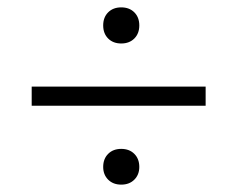

<svg xmlns="http://www.w3.org/2000/svg" viewBox="-20 -577 644 521"><path d="M538 -342V-290H66V-342ZM309 -76Q287 -76 273.5 -89.5Q260 -103 260 -124Q260 -146 273.5 -159.5Q287 -173 309 -173Q331 -173 344.5 -159.5Q358 -146 358 -124Q358 -103 344.5 -89.5Q331 -76 309 -76ZM309 -459Q287 -459 273.5 -472.5Q260 -486 260 -508Q260 -530 273.5 -543.5Q287 -557 309 -557Q331 -557 344.5 -543.5Q358 -530 358 -508Q358 -486 344.5 -472.5Q331 -459 309 -459Z"/></svg>

Font: Kantumruy Pro Light
Style: Regular
Weight: 300
Version: Version 1.002